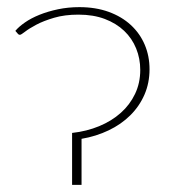

<svg xmlns="http://www.w3.org/2000/svg" viewBox="-20 -518 482 538"><path d="M399 -324Q399 -285.5 384.8 -252.8Q370.5 -220 345 -194.8Q319.5 -169.5 284.5 -152.8Q249.5 -136 208.5 -129V0H182V-145.5Q223 -150 258 -164.5Q293 -179 318.5 -201.8Q344 -224.5 358.5 -255Q373 -285.5 373 -322Q373 -354 361.5 -382.2Q350 -410.5 328 -431.5Q306 -452.5 273.8 -464.8Q241.5 -477 200 -477Q161 -477 131.5 -468.2Q102 -459.5 81.8 -448.8Q61.5 -438 50.2 -429.2Q39 -420.5 36 -420.5Q32 -420.5 29.5 -424L23 -431.5Q32.5 -443 49.8 -455Q67 -467 90.5 -476.5Q114 -486 142.5 -492Q171 -498 202.5 -498Q248 -498 284.5 -484.8Q321 -471.5 346.5 -448Q372 -424.5 385.5 -392.8Q399 -361 399 -324Z"/></svg>

Font: Lato Thin
Style: Regular
Weight: 200
Designer: Lukasz Dziedzic
Foundry: tyPoland Lukasz Dziedzic
Version: Version 2.007; 2014-02-27